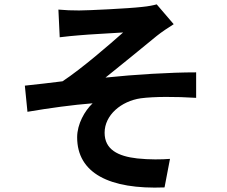

<svg xmlns="http://www.w3.org/2000/svg" viewBox="-20 -806 1040 881"><path d="M248 -762 254 -635C285 -639 319 -642 343 -644C383 -648 504 -654 545 -657C483 -602 355 -491 267 -433C216 -427 147 -418 94 -413L106 -293C205 -310 315 -325 405 -332C369 -298 334 -237 334 -176C334 -12 481 64 735 54L760 -77C724 -74 665 -73 610 -79C521 -89 460 -120 460 -197C460 -278 536 -342 626 -355C686 -363 786 -363 880 -357V-474C760 -474 597 -464 464 -450C531 -503 629 -584 699 -641C720 -658 756 -682 777 -695L699 -786C685 -782 662 -777 630 -774C569 -767 384 -758 343 -758C309 -758 280 -759 248 -762Z"/></svg>

Font: Noto Sans T Chinese Bold
Style: Bold
Weight: 700
Designer: Ryoko NISHIZUKA (kana & ideographs); Paul D. Hunt (Latin, Greek & Cyrillic); Wenlong ZHANG (bopomofo); Sandoll Communica
Foundry: Adobe Systems Incorporated
Version: Version 1.000;PS 1;hotconv 1.0.78;makeotf.lib2.5.61930